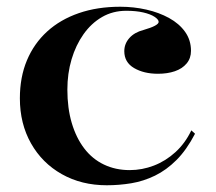

<svg xmlns="http://www.w3.org/2000/svg" viewBox="-20 -535 640 570"><path d="M297 15Q222 15 163.5 -18Q105 -51 72 -109.5Q39 -168 39 -243Q39 -306 60 -356Q81 -406 120 -441.5Q159 -477 214 -496Q269 -515 337 -515Q377 -515 414.5 -506.5Q452 -498 482 -481.5Q512 -465 529.5 -440.5Q547 -416 547 -384Q547 -362 534 -346.5Q521 -331 499 -323.5Q477 -316 449 -316Q407 -316 378 -333Q349 -350 349 -383Q349 -405 364 -422Q379 -439 406 -446Q451 -459 451 -470Q451 -477 439 -485Q427 -493 405.5 -498Q384 -503 355 -503Q315 -503 283 -484.5Q251 -466 228 -433.5Q205 -401 192.5 -359Q180 -317 180 -269Q180 -214 193 -170Q206 -126 230 -94.5Q254 -63 288.5 -46.5Q323 -30 365 -30Q402 -30 437 -43.5Q472 -57 501 -83.5Q530 -110 548 -148L559 -138Q534 -90 504 -60Q474 -30 440 -13.5Q406 3 370 9Q334 15 297 15Z"/></svg>

Font: Kalnia Thin Medium
Style: Regular
Weight: 500
Version: Version 1.105